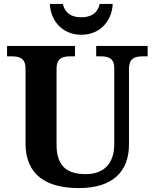

<svg xmlns="http://www.w3.org/2000/svg" viewBox="-20 -948 787 978"><path d="M394 -771C499 -771 552 -853 554 -928H488C477 -880 443 -860 394 -860C345 -860 311 -880 300 -928H234C236 -853 289 -771 394 -771ZM382 10C558 10 637 -78 637 -212V-596C637 -653 669 -661 709 -661H732V-714H470V-661H492C531 -661 562 -653 562 -600V-214C562 -112 506 -61 417 -61C326 -61 268 -98 268 -210V-596C268 -653 300 -661 339 -661H362V-714H16V-661H38C77 -661 110 -653 110 -600V-218C110 -54 219 10 382 10Z"/></svg>

Font: Noto Serif Lao
Style: Bold
Weight: 700
Designer: Monotype Design Team
Foundry: Monotype Imaging Inc.
Version: Version 2.003